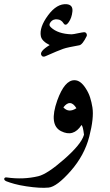

<svg xmlns="http://www.w3.org/2000/svg" viewBox="-103 -671 523 912"><path d="M169 -194Q204 -291 251 -290Q280 -290 305 -250Q318 -230 325 -208Q332 -186 336 -161Q344 -111 321 -22Q298 67 233 141Q167 216 128 220Q88 224 22 214Q-11 209 -34.5 202.5Q-58 196 -73 190Q-84 185 -83 178Q-81 170 -70 172Q8 183 79 166Q100 161 130.5 141Q161 121 201 86Q241 51 265 22Q289 -7 296 -31Q291 -73 284 -77Q246 -18 187 -48Q128 -78 169 -194ZM260 -157Q231 -204 198 -161Q223 -133 260 -157ZM274 -456Q247 -451 227.5 -447Q208 -443 197 -439Q186 -435 165 -426.5Q144 -418 113 -404Q100 -398 94 -408Q82 -426 133 -457Q96 -475 91 -499Q83 -541 125 -598Q167 -655 214 -651Q244 -648 241 -617Q238 -586 223 -565Q209 -545 199 -560Q188 -578 169 -579Q149 -581 138 -567Q126 -552 139 -541Q172 -510 237 -508Q242 -508 249.5 -509.5Q257 -511 267 -513Q278 -515 285 -516.5Q292 -518 296 -518Q305 -518 308 -511Q311 -505 309 -500Q289 -459 274 -456Z"/></svg>

Font: Amiri Quran
Style: Regular
Weight: 400
Designer: Khaled Hosny
Version: Version 0.117